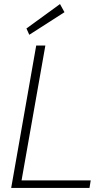

<svg xmlns="http://www.w3.org/2000/svg" viewBox="-20 -924 543 944"><path d="M35 0 158 -700H203L86 -37H426L420 0ZM124 -753 110 -784 275 -904 297 -864Z"/></svg>

Font: DM Sans 11pt ExtraLight
Style: Italic
Weight: 250
Italic angle: -10°
Version: Version 4.004;gftools[0.9.30]